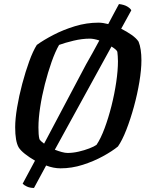

<svg xmlns="http://www.w3.org/2000/svg" viewBox="-20 -832 728 949"><path d="M148 97Q128 97 113 90Q98 83 92 76L153 -38Q125 -54 103 -71.5Q81 -89 72 -104Q55 -134 55 -203Q55 -244 64.5 -301Q74 -358 90 -418Q106 -478 124.5 -529Q143 -580 162 -610Q195 -634 244 -659.5Q293 -685 350.5 -702.5Q408 -720 467 -720Q488 -720 515 -713Q531 -743 544.5 -768.5Q558 -794 568 -812Q594 -809 609.5 -799.5Q625 -790 629 -781L579 -690Q607 -676 630.5 -659.5Q654 -643 665 -626Q672 -609 675.5 -585.5Q679 -562 679 -534Q679 -488 669 -427.5Q659 -367 642 -305Q625 -243 604.5 -190.5Q584 -138 563 -108Q535 -85 489.5 -60Q444 -35 389.5 -17.5Q335 0 279 0Q262 0 244 -3.5Q226 -7 208 -14ZM175 -144Q181 -134 198 -122L405 -513Q421 -541 438 -571.5Q455 -602 471 -632Q443 -641 424 -641Q386 -641 344 -631Q302 -621 272 -610Q253 -577 235 -526Q217 -475 202 -416.5Q187 -358 178.5 -302Q170 -246 170 -202Q170 -185 171 -170Q172 -155 175 -144ZM314 -76Q340 -76 368.5 -82.5Q397 -89 421.5 -98.5Q446 -108 457 -116Q478 -147 497 -198Q516 -249 531 -308.5Q546 -368 554.5 -426Q563 -484 563 -529Q563 -542 562 -554.5Q561 -567 560 -576Q557 -586 531 -602L251 -92Q269 -85 285.5 -80.5Q302 -76 314 -76Z"/></svg>

Font: Texturina SemiBold
Style: Italic
Weight: 600
Italic angle: -11°
Designer: Guillermo Torres Carreño
Foundry: Omnibus-Type
Version: Version 1.002; ttfautohint (v1.8.3)